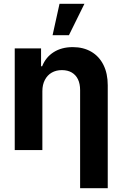

<svg xmlns="http://www.w3.org/2000/svg" viewBox="-20 -783 638 1002"><path d="M201.1 0H56.9V-530.3H194.3V-437.3H200Q218.9 -484.7 260.3 -510.9Q301.7 -537.1 359.7 -537.1Q415 -537.1 456.1 -513.2Q497.3 -489.3 519.8 -444.4Q542.3 -399.5 542.3 -338V199.2H398.1V-312.8Q398.1 -345.5 387 -368.8Q375.8 -392 354.5 -404.6Q333.2 -417.1 302.8 -417.1Q273.1 -417.1 250.2 -404.1Q227.4 -391.1 214.3 -366.1Q201.1 -341.2 201.1 -307.3ZM290.6 -763.1H420.6L339.7 -599.2H254.4Z"/></svg>

Font: Pretendard JP Variable
Style: Regular
Weight: 400
Designer: Base glyphs from Inter by Rasmus Andersson; Hangul glyphs from Noto Sans CJK(Source Han Sans) by Jang Soo-young and Kang
Foundry: Kil Hyung-jin
Version: Version 1.307;Glyphs 3.2 (3192)